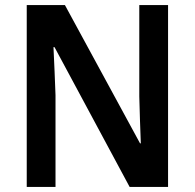

<svg xmlns="http://www.w3.org/2000/svg" viewBox="-20 -734 765 754"><path d="M640 0V-714H527V-355C528 -296 531 -234 533 -171H530L235 -714H85V0H198V-360C196 -421 193 -483 190 -549H194L489 0Z"/></svg>

Font: Noto Sans Kannada SemiCondensed SemiBold
Style: Regular
Weight: 600
Width: 4
Designer: Jelle Bosma - Monotype Design Team
Foundry: Monotype Imaging Inc.
Version: Version 2.005